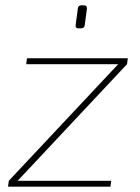

<svg xmlns="http://www.w3.org/2000/svg" viewBox="-20 -698 525 718"><path d="M283 -592H274Q261 -592 263 -605L271 -665Q272 -678 284 -678H295Q306 -678 305 -665L297 -605Q296 -592 283 -592ZM455 -458 46 -22H396L393 0H10L13 -22L422 -458H78L81 -480H458Z"/></svg>

Font: Ezarion Thin
Style: Italic
Weight: 250
Italic angle: -8°
Designer: Natanael Gama
Version: Version 1.001;PS 001.001;hotconv 1.0.70;makeotf.lib2.5.58329